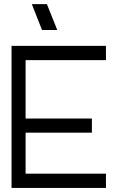

<svg xmlns="http://www.w3.org/2000/svg" viewBox="-20 -926 581 946"><path d="M36.9 -700H502V-629.8H106.1V-341.9H432.8V-272.2H106.1V-70.2H502V0H36.9ZM136.9 -905.6H211.1L262.1 -778.3H186.9Z"/></svg>

Font: Myanmar KatKuu
Style: Regular
Weight: 400
Designer: Khon Soe Zaw Thu
Foundry: MPUA
Version: Version 1.00 September 13, 2016, initial release